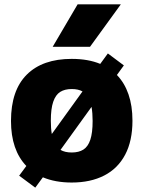

<svg xmlns="http://www.w3.org/2000/svg" viewBox="-20 -828 659 882"><path d="M588.5 -273.5Q588.5 -181 555 -117.5Q521.5 -54 458.8 -21.8Q396 10.5 309.5 10.5Q234 10.5 177 -13.5L142 34L68 -21L101 -65.5Q30.5 -139 30.5 -272.5Q30.5 -413 103 -485.2Q175.5 -557.5 309.5 -557.5Q385 -557.5 440.5 -534.5L475.5 -582.5L549 -527.5L517 -483.5Q552 -447.5 570.2 -394.8Q588.5 -342 588.5 -273.5ZM213.5 -273.5Q213.5 -238 218 -212.5L359 -408Q339.5 -419 309.5 -419Q277.5 -419 256.5 -405.8Q235.5 -392.5 224.5 -360.5Q213.5 -328.5 213.5 -273.5ZM405.5 -272.5Q405.5 -308 400.5 -337L258 -139.5Q278 -127.5 309.5 -127.5Q342 -127.5 363 -140.8Q384 -154 394.8 -185.8Q405.5 -217.5 405.5 -272.5ZM222 -613 336.5 -808H535L393.5 -613Z"/></svg>

Font: Encode Sans ExtraBold
Style: Regular
Weight: 800
Designer: Multiple Designers
Foundry: Impallari Type
Version: Version 2.000